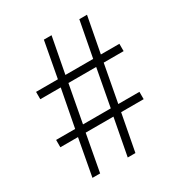

<svg xmlns="http://www.w3.org/2000/svg" viewBox="-168 -833 896 952"><g transform="rotate(-30 279.5 -357.0)"><path d="M86 0 125 -211H24V-253H133L174 -467H57V-509H182L220 -714H264L225 -509H384L423 -714H467L428 -509H534V-467H420L380 -253H501V-211H372L332 0H288L328 -211H169L130 0ZM178 -253H337L377 -467H218Z"/></g></svg>

Font: Noto Serif Kannada Light
Style: Regular
Weight: 300
Version: Version 2.003